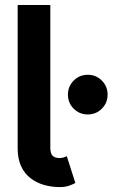

<svg xmlns="http://www.w3.org/2000/svg" viewBox="-20 -743 458 775"><path d="M254.2 -361.1Q254.2 -327.6 277.5 -304.3Q300.8 -281 334.2 -281Q367.7 -281 391 -304.3Q414.3 -327.6 414.3 -361.1Q414.3 -394.5 391 -417.8Q367.7 -441.2 334.2 -441.2Q300.8 -441.2 277.5 -417.8Q254.2 -394.5 254.2 -361.1ZM249.5 -112.8Q244.9 -109.9 236.5 -107.4Q228 -105 221.7 -105Q211.7 -105 204.2 -107.3Q196.8 -109.6 192.1 -114.6Q187.5 -119.6 185.3 -127.1Q183.1 -134.5 183.1 -144.5V-214.8V-282.2V-722.7H51.3V-282.2V-214.8V-144.5Q51.3 -101.6 65.4 -71.5Q79.6 -41.5 104 -23.1Q128.4 -4.6 158.8 3.8Q189.2 12.2 221.7 12.2Q243.7 12.2 259.6 6.3Q275.6 0.5 284.2 -4.4Z"/></svg>

Font: Giphurs
Style: Regular
Weight: 400
Version: Version 2.010